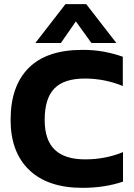

<svg xmlns="http://www.w3.org/2000/svg" viewBox="-20 -894 643 924"><path d="M295 -874H395L540 -687H420L345 -791L273 -687H150ZM31 -317Q31 -480 118 -567Q205 -654 376 -654Q432 -654 478.5 -645.5Q525 -637 571 -621V-480Q484 -516 388 -516Q288 -516 241.5 -468Q195 -420 195 -317Q195 -220 243.5 -173.5Q292 -127 390 -127Q487 -127 572 -162V-20Q484 10 377 10Q210 10 120.5 -76Q31 -162 31 -317Z"/></svg>

Font: Kanit SemiBold
Style: Regular
Weight: 600
Designer: Katatrad Team
Foundry: CadsonDemak
Version: Version 1.030